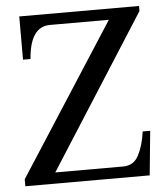

<svg xmlns="http://www.w3.org/2000/svg" viewBox="-51 -746 688 792"><g transform="rotate(-5 293.0 -350.0)"><path d="M22 -29 425 -654H181Q99 -654 89 -521H58V-700H554V-679L150 -46H431Q475 -46 495.5 -85.5Q516 -125 524 -183H555L537 0H22Z"/></g></svg>

Font: Taviraj Medium
Style: Regular
Weight: 500
Designer: Katatrad Team
Foundry: CadsonDemak
Version: Version 1.001